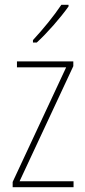

<svg xmlns="http://www.w3.org/2000/svg" viewBox="-20 -784 357 804"><path d="M267 -757V-764H237C204 -715 163 -665 118 -616V-606H134C177 -645 233 -709 267 -757ZM288 0V-25H62L287 -507V-527H51V-502H257L33 -22V0Z"/></svg>

Font: Noto Sans Condensed Thin
Style: Regular
Weight: 100
Width: 3
Designer: Monotype Design Team
Foundry: Monotype Imaging Inc.
Version: Version 2.013